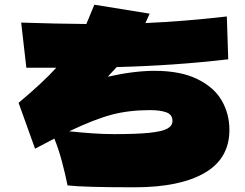

<svg xmlns="http://www.w3.org/2000/svg" viewBox="-20 -794 1040 816"><path d="M637 -493Q747 -493 818.5 -458Q890 -423 922.5 -366.5Q955 -310 955 -242Q955 -120 849.5 -59Q744 2 552 2Q334 2 267 -6Q258 -52 243.5 -106.5Q229 -161 211 -205L129 -162L59 -357Q162 -443 219 -506H92L70 -698Q222 -693 347 -692Q362 -727 381 -774L616 -736L598 -696Q761 -703 944 -724L950 -542Q719 -515 476 -509Q440 -470 438 -468Q550 -493 637 -493ZM713 -280Q713 -307 687 -316.5Q661 -326 617 -326Q528 -326 454.5 -306.5Q381 -287 274 -236Q321 -231 370 -227.5Q419 -224 464 -224Q561 -224 614.5 -229.5Q668 -235 690.5 -247Q713 -259 713 -280Z"/></svg>

Font: Dela Gothic One
Style: Regular
Weight: 400
Designer: aratakana
Foundry: aratakana
Version: Version 1.004